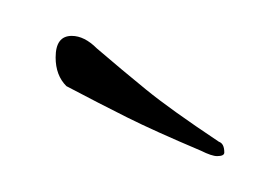

<svg xmlns="http://www.w3.org/2000/svg" viewBox="-20 -298 145 107"><path d="M101 -211Q98 -211 92 -214Q66 -225 51 -232.5Q36 -240 17 -250Q11 -256 11 -266Q11 -278 20 -278Q27 -278 34 -271Q48 -259 61.5 -248Q75 -237 102 -219Q105 -218 105 -213Q105 -211 101 -211Z"/></svg>

Font: Passions Conflict
Style: Regular
Weight: 400
Designer: Robert E. Leuschke
Foundry: Robert E. Leuschke
Version: Version 1.010; ttfautohint (v1.8.3)